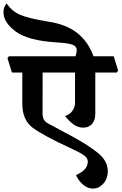

<svg xmlns="http://www.w3.org/2000/svg" viewBox="-69 -975 704 1111"><path d="M412.6 -236.3Q382.8 -236.3 356.7 -255.1Q330.6 -273.9 307.6 -303.2Q336.4 -313.5 350.8 -334.7Q365.2 -356 365.2 -381.3V-555.2H177.7L177.2 -317.9Q177.2 -277.3 208.5 -261Q239.7 -244.6 351.6 -184.1Q441.9 -135.3 498.3 -89.4Q554.7 -43.5 554.7 16.6Q554.7 58.1 529.3 87.2Q503.9 116.2 468.8 116.2Q439.5 116.2 413.3 95Q387.2 73.7 370.6 38.6Q410.2 20 424.6 1Q439 -18.1 439 -39.6Q439 -57.6 421.9 -72.5Q404.8 -87.4 335 -119.6Q183.6 -189.5 121.8 -234.6Q60.1 -279.8 60.1 -374.5V-555.2H0L-25.9 -638.2L-17.6 -649.4H367.7Q371.6 -659.7 373.3 -668.9Q375 -678.2 375 -685.1Q375 -706.1 352.3 -715.6Q329.6 -725.1 261.2 -729.5Q95.2 -739.3 23.2 -791.7Q-48.8 -844.2 -48.8 -904.3Q-48.8 -920.4 -44.7 -931.6Q-40.5 -942.9 -30.3 -955.1Q-1 -910.6 47.6 -889.4Q96.2 -868.2 211.9 -849.6Q315.9 -833.5 378.9 -783.2Q441.9 -732.9 472.2 -649.4H588.9L614.7 -566.4L606.4 -555.2H482.4V-315.9Q482.4 -279.3 463.4 -257.8Q444.3 -236.3 412.6 -236.3Z"/></svg>

Font: Sitara
Style: Bold
Weight: 700
Designer: Neelakash Kshetrimayum
Foundry: Neelakash Kshetrimayum
Version: Version 1.000;PS Version 1.000;PS 1.0;hotconv 1.;hotconv 1.0